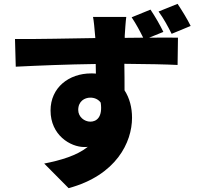

<svg xmlns="http://www.w3.org/2000/svg" viewBox="-20 -883 1040 999"><path d="M972 -748C955 -783 929 -825 904 -863L805 -823C832 -786 853 -747 873 -707ZM387 -311C387 -356 420 -375 450 -375C472 -375 492 -366 504 -349C515 -273 482 -250 450 -250C419 -250 387 -275 387 -311ZM830 -717C813 -752 788 -796 763 -833L665 -793C689 -757 707 -723 725 -687L629 -686V-697C630 -715 634 -776 637 -795H464C468 -776 472 -734 475 -696L476 -685C348 -683 173 -679 58 -680L62 -536C183 -542 329 -548 478 -550L479 -500C471 -501 463 -501 454 -501C339 -501 243 -428 243 -308C243 -180 346 -118 419 -118C425 -118 431 -118 437 -119C379 -73 296 -49 210 -32L337 96C585 29 667 -143 667 -270C667 -324 654 -373 628 -413C628 -454 628 -504 627 -551C752 -550 845 -548 904 -545L906 -687C876 -688 818 -687 756 -687Z"/></svg>

Font: Noto Sans CJK JP Black
Style: Regular
Weight: 900
Designer: Ryoko NISHIZUKA (kana & ideographs); Paul D. Hunt (Latin, Greek & Cyrillic); Wenlong ZHANG (bopomofo); Sandoll Communica
Foundry: Adobe Systems Incorporated
Version: Version 1.004;PS 1.004;hotconv 1.0.82;makeotf.lib2.5.63406